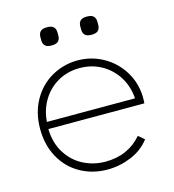

<svg xmlns="http://www.w3.org/2000/svg" viewBox="-102 -743 765 846"><g transform="rotate(-15 280.0 -320.5)"><path d="M286 17Q218 17 162.5 -14Q107 -45 75.5 -102Q44 -159 44 -233Q44 -307 76.5 -364Q109 -421 163.5 -451.5Q218 -482 281 -482Q343 -482 396.5 -452.5Q450 -423 483 -370.5Q516 -318 518 -253Q518 -231 517 -223H79Q81 -157 111 -111Q141 -65 187 -42Q233 -19 286 -19Q338 -19 379.5 -37.5Q421 -56 452 -92L479 -69Q446 -26 393.5 -4.5Q341 17 286 17ZM281 -447Q226 -447 182 -422Q138 -397 111.5 -353.5Q85 -310 81 -255H483Q479 -310 452 -353.5Q425 -397 380.5 -422Q336 -447 281 -447ZM150 -606Q150 -617 150 -627Q151 -642 160 -650Q169 -658 189 -658Q209 -658 218 -650Q227 -642 228 -627Q228 -617 228 -606Q227 -591 218 -583Q209 -575 189 -575Q169 -575 160 -583Q151 -591 150 -606ZM332 -606Q332 -617 332 -627Q333 -642 342 -650Q351 -658 371 -658Q391 -658 400 -650Q409 -642 410 -627Q410 -617 410 -606Q409 -591 400 -583Q391 -575 371 -575Q351 -575 342 -583Q333 -591 332 -606Z"/></g></svg>

Font: Kreadon
Style: Regular
Weight: 400
Designer: kohakuno
Foundry: StudioGnu
Version: Version 1.000;Glyphs 3.1.2 (3151)